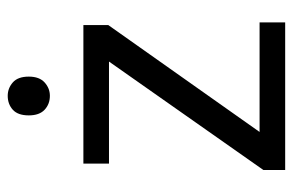

<svg xmlns="http://www.w3.org/2000/svg" viewBox="-154 -624 777 510"><g transform="rotate(-90 235.0 -368.5)"><path d="M431 0H39V-58L327 -468H56V-536H424V-470L140 -68H431ZM236 -737Q256 -737 271.5 -723.5Q287 -710 287 -681Q287 -653 271.5 -639Q256 -625 236 -625Q214 -625 199 -639Q184 -653 184 -681Q184 -710 199 -723.5Q214 -737 236 -737Z"/></g></svg>

Font: Noto Sans Hatran
Style: Regular
Weight: 400
Designer: Monotype Design Team
Foundry: Monotype Imaging Inc.
Version: Version 2.001; ttfautohint (v1.8.4.7-5d5b)